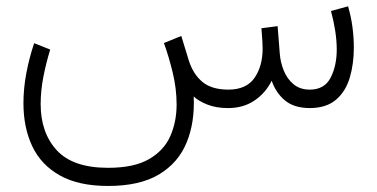

<svg xmlns="http://www.w3.org/2000/svg" viewBox="-20 -349 1218 620"><path d="M716.3 0Q678.7 0 649.9 -11.2Q621.1 -22.5 605.5 -37.6Q609.4 46.4 582.5 111.6Q555.7 176.8 493.7 214.1Q431.6 251.5 329.1 251.5Q233.9 251.5 173.3 217.5Q112.8 183.6 84.2 123.3Q55.7 63 55.7 -16.1Q55.7 -62.5 64.9 -112.1Q74.2 -161.6 90.3 -209.5L142.1 -189Q128.9 -146 120.1 -101.1Q111.3 -56.2 111.3 -13.2Q111.3 79.6 163.3 136.2Q215.3 192.9 329.1 192.9Q412.6 192.9 460.9 165Q509.3 137.2 529.8 90.8Q550.3 44.4 550.3 -11.7Q550.3 -62.5 537.6 -115Q524.9 -167.5 509.3 -210L565.4 -232.9L589.8 -153.3Q604 -108.9 634 -84.2Q664.1 -59.6 717.3 -59.6Q775.4 -59.6 801.8 -97.4Q828.1 -135.3 828.1 -192.9Q828.1 -204.6 827.1 -218Q826.2 -231.4 824.2 -257.8L876.5 -264.6L883.3 -177.7Q885.3 -148.4 896.2 -121.3Q907.2 -94.2 928 -76.9Q948.7 -59.6 980.5 -59.6Q1027.8 -59.6 1047.6 -98.1Q1067.4 -136.7 1067.4 -189Q1067.4 -217.8 1062.5 -249.3Q1057.6 -280.8 1048.8 -313.5L1104 -328.6Q1113.8 -294.9 1118.2 -261.2Q1122.6 -227.5 1122.6 -194.8Q1122.6 -142.6 1109.4 -98.1Q1096.2 -53.7 1065.2 -27.1Q1034.2 -0.5 981.4 0Q929.2 0 899.7 -25.1Q870.1 -50.3 857.4 -88.4Q837.4 -48.3 801.5 -24.2Q765.6 0 716.3 0Z"/></svg>

Font: Vazirmatn RD ExtraLight
Style: Regular
Weight: 200
Designer: Saber Rastikerdar
Foundry: Saber Rastikerdar
Version: Version 32.102